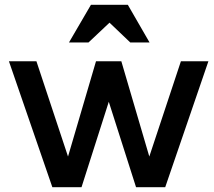

<svg xmlns="http://www.w3.org/2000/svg" viewBox="-20 -776 888 796"><path d="M131 -522 262 -127 378 -522H483L599 -127L730 -522H844L665 0H544L431 -354L318 0H197L17 -522ZM357 -756H510L600 -600H520L434 -682L347 -600H266Z"/></svg>

Font: Rising Sun SemiBold
Style: Regular
Weight: 600
Designer: Matt McInerney, Pablo Impallari, Rodrigo Fuenzalida (Raleway font), Stephen Hutchings (Greek), Cristiano Sobral (main ch
Foundry: The Rising Sun Project Authors
Version: Version 4.327; ttfautohint (v1.8.4.7-5d5b-dirty)